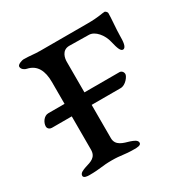

<svg xmlns="http://www.w3.org/2000/svg" viewBox="-106 -493 565 585"><g transform="rotate(-30 177.0 -201.0)"><path d="M6 -192C6 -184 13 -179 20 -179H90V-62C90 -35 70 -30 50 -24C39 -20 27 -16 27 -6C27 2 40 3 47 3C87 3 93 -2 128 -2C163 -2 167 3 206 3C214 3 229 3 229 -6C229 -16 217 -20 206 -24C186 -30 160 -35 160 -62V-179H262C280 -179 296 -201 296 -209C296 -217 290 -223 283 -223H160V-331C160 -342 164 -369 191 -369L259 -368C281 -368 302 -342 308 -315C314 -289 319 -277 327 -277C339 -277 340 -300 340 -318C340 -339 344 -377 344 -395C344 -401 337 -405 336 -405C326 -405 313 -400 274 -400H107C84 -400 74 -403 49 -403C45 -403 27 -398 27 -390C27 -380 38 -374 44 -373C77 -366 90 -339 90 -300V-223H33C17 -223 6 -205 6 -192Z"/></g></svg>

Font: EB Garamond
Style: Regular
Weight: 400
Designer: Georg Duffner and Octavio Pardo
Foundry: Georg Duffner
Version: Version 1.000;PS 001.000;hotconv 1.0.88;makeotf.lib2.5.64775